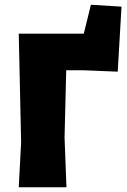

<svg xmlns="http://www.w3.org/2000/svg" viewBox="-20 -789 537 809"><path d="M492 -761 363 -769 333 -647H59L69 -190L59 0H260L252 -210L259 -493H331L476 -487Z"/></svg>

Font: Luna Sans Black
Style: Regular
Weight: 900
Designer: Juan Pablo del Peral
Foundry: Huerta Tipografica
Version: Version 2.001; ttfautohint (v1.5)